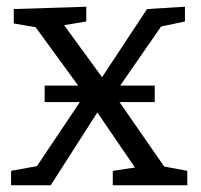

<svg xmlns="http://www.w3.org/2000/svg" viewBox="-20 -552 598 572"><path d="M13 0V-43L90 -57L218 -248H113V-297H213L86 -471L21 -482V-525L237 -532V-488L171 -477L284 -322L418 -525L531 -532V-488L460 -473L338 -297H441V-248H336L469 -56L538 -43V0H316V-43L382 -53L270 -217L131 0Z"/></svg>

Font: Bitter
Style: Regular
Weight: 400
Designer: Sol Matas, and Bitter project Authors
Foundry: Sol Matas
Version: Version 2.001